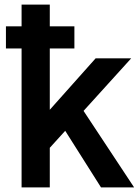

<svg xmlns="http://www.w3.org/2000/svg" viewBox="-20 -818 605 838"><path d="M5.9 -606.4V-703.1H74.2V-797.9H197.3V-703.1H304.7V-606.4H197.3V-338.9L397.5 -563.5H552.7L344.7 -334L565.4 0H420.9L264.6 -247.1L197.3 -172.9V0H74.2V-606.4Z"/></svg>

Font: Gothic A1
Style: Bold
Weight: 700
Version: Version 2.50